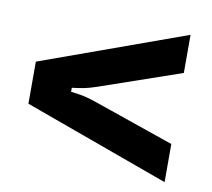

<svg xmlns="http://www.w3.org/2000/svg" viewBox="-61 -656 684 620"><g transform="rotate(10 281.0 -346.5)"><path d="M516 -105 39 -278V-416L516 -588V-463L247 -370Q223 -362 207.5 -359Q192 -356 168 -353V-340Q192 -337 207.5 -334Q223 -331 247 -323L516 -230Z"/></g></svg>

Font: Open Sauce Sans
Style: Bold
Weight: 700
Designer: Alfredo Marco Pradil
Foundry: Creative Sauce Fz LLC
Version: Version 1.477